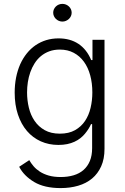

<svg xmlns="http://www.w3.org/2000/svg" viewBox="-20 -750 641 986"><path d="M83.8 -420.1Q98 -451.3 117.9 -476Q137.8 -500.7 162.8 -517.8Q187.9 -534.8 217.5 -543.9Q247.2 -552.9 280.9 -552.9Q340.2 -552.9 382.6 -524.9Q425.1 -496.8 448.5 -441.4H454.9V-545.5H516.7V14.2Q516.7 66.1 499.6 104Q482.6 142 452.6 166.9Q422.6 191.8 381.4 203.8Q340.2 215.9 291.5 215.9Q208.1 215.9 155.5 184.7Q102.3 152.7 78.5 106.5L130.3 72.4Q139.2 88.1 152.3 103.5Q165.5 119 184.7 131.4Q203.8 143.8 230.1 151.5Q256.4 159.1 291.5 159.1Q328.1 159.1 358 150.2Q387.8 141.3 408.9 122.9Q430 104.4 441.6 76.5Q453.1 48.7 453.1 10.3V-112.6H447.4Q437.1 -88.4 416.2 -63.2Q405.9 -50.8 392.6 -40.3Q379.3 -29.8 362.4 -22Q345.5 -14.2 324.9 -9.9Q304.3 -5.7 279.8 -5.7Q230.8 -5.7 189.6 -24.1Q148.4 -42.6 118.6 -77.2Q88.8 -111.9 72.1 -161.8Q55.4 -211.6 55.4 -274.1Q55.4 -355.1 83.8 -420.1ZM287.3 -63.6Q333.5 -63.6 365.2 -81.5Q397 -99.4 416.7 -128.9Q436.4 -158.4 445.3 -196.6Q454.2 -234.7 454.2 -275.2Q454.2 -323.2 443.2 -363.5Q432.2 -403.8 410.9 -433.1Q389.6 -462.4 358.5 -478.9Q327.4 -495.4 287.3 -495.4Q257.5 -495.4 233.3 -486.5Q209.2 -477.6 190.3 -462Q171.5 -446.4 158 -425.2Q144.5 -404.1 135.8 -379.6Q127.1 -355.1 123 -328.5Q119 -301.8 119 -275.2Q119 -235.1 128.2 -196.9Q137.4 -158.7 157.7 -129.1Q177.9 -99.4 209.9 -81.5Q241.8 -63.6 287.3 -63.6ZM300.4 -730.1Q310 -730.1 318.7 -726.6Q327.4 -723 334 -716.8Q340.6 -710.6 344.3 -702.4Q348 -694.2 348 -684.7Q348 -675.8 344.3 -667.4Q340.6 -659.1 334 -652.9Q327.4 -646.7 318.7 -642.9Q310 -639.2 300.4 -639.2Q290.8 -639.2 282.1 -642.9Q273.4 -646.7 267 -652.9Q260.7 -659.1 256.9 -667.4Q253.2 -675.8 253.2 -684.7Q253.2 -694.2 256.9 -702.4Q260.7 -710.6 267 -716.8Q273.4 -723 282.1 -726.6Q290.8 -730.1 300.4 -730.1Z"/></svg>

Font: Inter P Light
Style: Regular
Weight: 300
Designer: Rasmus Andersson
Foundry: rsms
Version: Version 3.018;git-588b23468